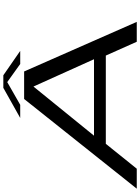

<svg xmlns="http://www.w3.org/2000/svg" viewBox="136 -978 842 1154"><g transform="rotate(-90 557.0 -401.0)"><path d="M0 0 539 -677H704.5L1002.5 0H883L800 -186H269.5L120 0ZM318.5 -257H778L614 -620.5H613.5ZM425 -700.5 606 -802H681.5L828 -700.5H749.5L640.5 -778.5L504 -700.5Z"/></g></svg>

Font: Anybody UltraExpanded Regular
Style: Italic
Weight: 400
Width: 9
Italic angle: -10°
Designer: Tyler Finck
Foundry: Etcetera Type Company
Version: Version 1.010; ttfautohint (v1.8.3) -l 8 -r 50 -G 200 -x 14 